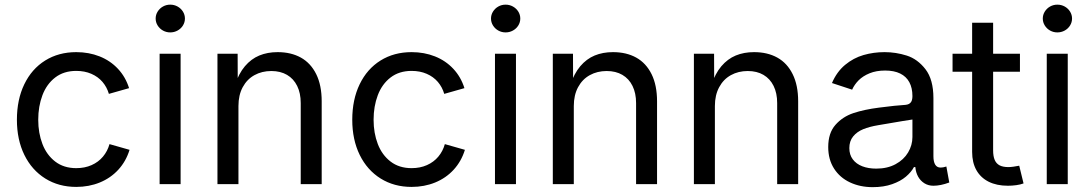

<svg xmlns="http://www.w3.org/2000/svg" viewBox="-20 -771 4568 804"><path d="M50.8 -269.5Q50.8 -354 81.8 -418.2Q112.8 -482.4 169.2 -517.6Q225.6 -552.7 299.3 -552.7Q352.1 -552.7 397 -534.9Q441.9 -517.1 473.9 -482.9Q505.9 -448.7 520.5 -401.9L436 -377.9Q427.7 -406.2 409.2 -428Q390.6 -449.7 362.5 -461.9Q334.5 -474.1 299.3 -474.1Q247.1 -474.1 211.2 -446.5Q175.3 -418.9 157.7 -372.3Q140.1 -325.7 140.1 -269.5Q140.1 -213.9 157.7 -168Q175.3 -122.1 211.2 -94.5Q247.1 -66.9 299.3 -66.9Q335 -66.9 363.5 -79.6Q392.1 -92.3 411.1 -115Q430.2 -137.7 438.5 -167.5L522.5 -143.6Q507.8 -95.7 475.6 -60.5Q443.4 -25.4 397.9 -6.8Q352.5 11.7 299.3 11.7Q226.1 11.7 169.7 -23.4Q113.3 -58.6 82 -122.3Q50.8 -186 50.8 -269.5Z M648.4 -545.9H736.3V0H648.4ZM631.8 -693.4Q631.8 -709 640.1 -722.4Q648.4 -735.8 662.4 -743.7Q676.3 -751.5 692.9 -751.5Q709.5 -751.5 723.6 -743.7Q737.8 -735.8 746.1 -722.4Q754.4 -709 754.4 -693.4Q754.4 -677.7 746.1 -664.3Q737.8 -650.9 723.6 -643.1Q709.5 -635.3 692.9 -635.3Q676.3 -635.3 662.4 -643.1Q648.4 -650.9 640.1 -664.3Q631.8 -677.7 631.8 -693.4Z M978.5 0H890.6V-545.9H975.1L975.6 -413.6H963.4Q979.5 -462.9 1005.6 -493.7Q1031.7 -524.4 1065.9 -538.6Q1100.1 -552.7 1142.6 -552.7Q1198.7 -552.7 1240 -529.8Q1281.2 -506.8 1304.2 -460.4Q1327.1 -414.1 1327.1 -346.7V0H1239.3V-339.4Q1239.3 -380.9 1224.4 -411.1Q1209.5 -441.4 1181.9 -457.5Q1154.3 -473.6 1116.2 -473.6Q1076.7 -473.6 1045.4 -456.3Q1014.2 -439 996.3 -405.8Q978.5 -372.6 978.5 -327.1Z M1455.1 -269.5Q1455.1 -354 1486.1 -418.2Q1517.1 -482.4 1573.5 -517.6Q1629.9 -552.7 1703.6 -552.7Q1756.3 -552.7 1801.3 -534.9Q1846.2 -517.1 1878.2 -482.9Q1910.2 -448.7 1924.8 -401.9L1840.3 -377.9Q1832 -406.2 1813.5 -428Q1794.9 -449.7 1766.8 -461.9Q1738.8 -474.1 1703.6 -474.1Q1651.4 -474.1 1615.5 -446.5Q1579.6 -418.9 1562 -372.3Q1544.4 -325.7 1544.4 -269.5Q1544.4 -213.9 1562 -168Q1579.6 -122.1 1615.5 -94.5Q1651.4 -66.9 1703.6 -66.9Q1739.3 -66.9 1767.8 -79.6Q1796.4 -92.3 1815.4 -115Q1834.5 -137.7 1842.8 -167.5L1926.8 -143.6Q1912.1 -95.7 1879.9 -60.5Q1847.7 -25.4 1802.2 -6.8Q1756.8 11.7 1703.6 11.7Q1630.4 11.7 1574 -23.4Q1517.6 -58.6 1486.3 -122.3Q1455.1 -186 1455.1 -269.5Z M2052.7 -545.9H2140.6V0H2052.7ZM2036.1 -693.4Q2036.1 -709 2044.4 -722.4Q2052.7 -735.8 2066.7 -743.7Q2080.6 -751.5 2097.2 -751.5Q2113.8 -751.5 2127.9 -743.7Q2142.1 -735.8 2150.4 -722.4Q2158.7 -709 2158.7 -693.4Q2158.7 -677.7 2150.4 -664.3Q2142.1 -650.9 2127.9 -643.1Q2113.8 -635.3 2097.2 -635.3Q2080.6 -635.3 2066.7 -643.1Q2052.7 -650.9 2044.4 -664.3Q2036.1 -677.7 2036.1 -693.4Z M2382.8 0H2294.9V-545.9H2379.4L2379.9 -413.6H2367.7Q2383.8 -462.9 2409.9 -493.7Q2436 -524.4 2470.2 -538.6Q2504.4 -552.7 2546.9 -552.7Q2603 -552.7 2644.3 -529.8Q2685.5 -506.8 2708.5 -460.4Q2731.4 -414.1 2731.4 -346.7V0H2643.6V-339.4Q2643.6 -380.9 2628.7 -411.1Q2613.8 -441.4 2586.2 -457.5Q2558.6 -473.6 2520.5 -473.6Q2481 -473.6 2449.7 -456.3Q2418.5 -439 2400.6 -405.8Q2382.8 -372.6 2382.8 -327.1Z M2973.6 0H2885.7V-545.9H2970.2L2970.7 -413.6H2958.5Q2974.6 -462.9 3000.7 -493.7Q3026.9 -524.4 3061 -538.6Q3095.2 -552.7 3137.7 -552.7Q3193.8 -552.7 3235.1 -529.8Q3276.4 -506.8 3299.3 -460.4Q3322.3 -414.1 3322.3 -346.7V0H3234.4V-339.4Q3234.4 -380.9 3219.5 -411.1Q3204.6 -441.4 3177 -457.5Q3149.4 -473.6 3111.3 -473.6Q3071.8 -473.6 3040.5 -456.3Q3009.3 -439 2991.5 -405.8Q2973.6 -372.6 2973.6 -327.1Z M3448.2 -155.3Q3448.2 -213.9 3478.3 -248Q3508.3 -282.2 3553.7 -297.4Q3599.1 -312.5 3660.6 -320.3Q3697.3 -325.2 3724.4 -327.9Q3751.5 -330.6 3772.9 -332Q3780.8 -333 3786.4 -335.9Q3792 -338.9 3795.7 -344.7Q3799.3 -350.6 3800.3 -359.9Q3800.8 -362.3 3800.8 -368.7Q3800.8 -402.8 3787.8 -426.8Q3774.9 -450.7 3749.5 -463.1Q3724.1 -475.6 3686.5 -475.6Q3649.4 -475.6 3621.3 -464.1Q3593.3 -452.6 3575.4 -434.6Q3557.6 -416.5 3548.3 -395.5L3463.9 -423.3Q3483.9 -470.2 3518.8 -499.3Q3553.7 -528.3 3595.9 -540.5Q3638.2 -552.7 3684.1 -552.7Q3731.4 -552.7 3776.9 -538.3Q3822.3 -523.9 3855.5 -481Q3888.7 -438 3888.7 -359.9V-116.7Q3888.7 -93.8 3896.2 -81.5Q3903.8 -69.3 3918.5 -69.3Q3924.8 -69.3 3929.7 -70.3Q3934.6 -71.3 3942.9 -73.7L3955.1 -6.8Q3937 0 3920.2 3.4Q3903.3 6.8 3888.7 6.8Q3867.7 6.8 3851.1 -3.4Q3834.5 -13.7 3824.7 -31.2Q3814.9 -48.8 3813 -71.3H3807.1Q3795.9 -50.3 3773.4 -31.2Q3751 -12.2 3715.8 0.2Q3680.7 12.7 3634.3 12.7Q3582 12.7 3539.6 -7.1Q3497.1 -26.9 3472.7 -64.9Q3448.2 -103 3448.2 -155.3ZM3800.8 -197.3V-303.2L3813.5 -272.5Q3793.9 -270 3760.3 -264.2Q3726.6 -258.3 3696.8 -253.4Q3683.1 -251 3676.5 -250Q3669.9 -249 3656.7 -246.6Q3621.1 -240.7 3594.7 -230Q3568.4 -219.2 3552.5 -199.7Q3536.6 -180.2 3536.6 -150.9Q3536.6 -123 3551 -103.8Q3565.4 -84.5 3590.8 -74.7Q3616.2 -64.9 3649.4 -64.9Q3695.8 -64.9 3730.2 -83.5Q3764.6 -102.1 3782.7 -132.6Q3800.8 -163.1 3800.8 -197.3Z M4138.7 -675.8V-141.6Q4138.7 -116.7 4145.3 -101.3Q4151.9 -85.9 4165.8 -78.6Q4179.7 -71.3 4203.1 -71.3Q4210.9 -71.3 4223.6 -73Q4236.3 -74.7 4248 -77.1L4266.1 -2.9Q4252.9 2 4235.4 4.4Q4217.8 6.8 4200.7 6.8Q4153.8 6.8 4120.1 -10Q4086.4 -26.9 4068.6 -58.6Q4050.8 -90.3 4050.8 -134.8V-675.8ZM4251 -470.7H3968.8V-545.9H4251Z M4363.3 -545.9H4451.2V0H4363.3ZM4346.7 -693.4Q4346.7 -709 4355 -722.4Q4363.3 -735.8 4377.2 -743.7Q4391.1 -751.5 4407.7 -751.5Q4424.3 -751.5 4438.5 -743.7Q4452.6 -735.8 4460.9 -722.4Q4469.2 -709 4469.2 -693.4Q4469.2 -677.7 4460.9 -664.3Q4452.6 -650.9 4438.5 -643.1Q4424.3 -635.3 4407.7 -635.3Q4391.1 -635.3 4377.2 -643.1Q4363.3 -650.9 4355 -664.3Q4346.7 -677.7 4346.7 -693.4Z"/></svg>

Font: Raveo Variable
Style: Regular
Weight: 400
Designer: Jakub Foglar, Rasmus Andersson (Inter)
Foundry: Jakubfoglar.com
Version: Version 1.000;Glyphs 3.2.3 (3260)